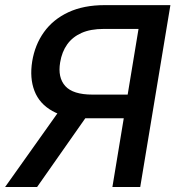

<svg xmlns="http://www.w3.org/2000/svg" viewBox="-38 -748 705 768"><path d="M411.6 0 516.1 -632.3H377Q324.2 -632.3 288.1 -616.2Q252 -600.1 230.7 -570.3Q209.5 -540.5 202.6 -498.5Q192.4 -438 223.1 -403.8Q253.9 -369.6 332 -369.6H520L504.4 -274.9H307.1Q223.1 -274.9 171.4 -304Q119.6 -333 99.9 -384.3Q80.1 -435.5 90.8 -502.4Q101.6 -568.8 137.9 -619.6Q174.3 -670.4 235.4 -699Q296.4 -727.5 380.9 -727.5H643.6L522.9 0ZM-17.6 0 215.8 -328.6H340.8L110.4 0Z"/></svg>

Font: Inter 16pt Medium
Style: Italic
Weight: 500
Italic angle: -9.3988°
Version: Version 4.001;git-66647c0bb